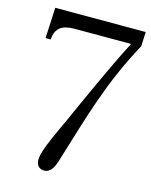

<svg xmlns="http://www.w3.org/2000/svg" viewBox="-109 -772 677 859"><g transform="rotate(15 229.0 -342.0)"><path d="M458 -700.2H39.1L32.2 -558.1H56.2C59.1 -612.8 91.3 -631.3 145 -631.8H408.7C337.9 -495.1 263.7 -325.7 221.2 -231.9C191.4 -166 144 -71.8 142.1 -28.8C141.1 -4.9 149.9 14.2 176.3 16.1C208 18.1 223.1 -13.2 232.9 -45.9C305.2 -280.8 347.2 -435.1 455.1 -633.8Z"/></g></svg>

Font: Lora Italic
Style: Regular
Weight: 400
Italic angle: -3°
Designer: Olga Karpushina, Alexei Vanyashin
Foundry: Cyreal
Version: Version 1.011;PS 001.011;hotconv 1.0.70;makeotf.lib2.5.58329